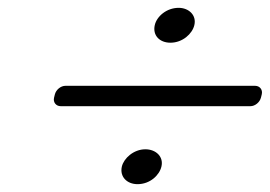

<svg xmlns="http://www.w3.org/2000/svg" viewBox="-20 -591 689 490"><path d="M646 -342 648 -350C651 -362 643 -372 631 -372H147C135 -372 123 -362 120 -350L118 -342C115 -330 123 -320 135 -320H619C631 -320 643 -330 646 -342ZM415 -482C446 -482 471 -505 476 -527C482 -552 462 -571 436 -571C405 -571 380 -549 375 -527C369 -501 387 -482 415 -482ZM331 -121C363 -121 387 -144 392 -166C398 -191 378 -210 351 -210C321 -210 296 -187 291 -166C285 -140 304 -121 331 -121Z"/></svg>

Font: DIN Rundschrift
Style: MittelKursiv
Weight: 400
Version: Version 1.027